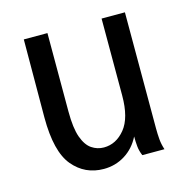

<svg xmlns="http://www.w3.org/2000/svg" viewBox="-78 -535 606 620"><g transform="rotate(-15 225.0 -224.5)"><path d="M196 11Q133 11 93 -37Q53 -85 53 -199L54 -460H133V-198Q133 -142 144 -111.5Q155 -81 173.5 -68.5Q192 -56 214 -56Q255 -56 284.5 -92Q314 -128 314 -203V-460H392V-72Q392 -53 393.5 -35.5Q395 -18 401 0H327Q320 -16 318.5 -32Q317 -48 317 -65Q299 -29 267 -9Q235 11 196 11Z"/></g></svg>

Font: Inconsolata SemiCondensed Medium
Style: Regular
Weight: 500
Width: 4
Monospace: yes
Designer: Raph Levien, Cyreal, Brenton Simpson
Foundry: Raph Levien, Cyreal, Google
Version: Version 3.001; ttfautohint (v1.8.2.53-6de2)